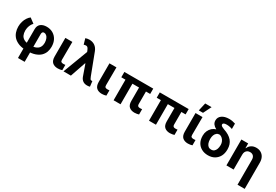

<svg xmlns="http://www.w3.org/2000/svg" viewBox="73 -2042 5038 3503"><g transform="rotate(30 2591.5 -290.5)"><path d="M347.7 204.1Q347.7 52.7 347.7 -404.3Q347.7 -475.6 393.6 -514.6Q440.4 -552.7 519.5 -552.7Q594.7 -552.7 653.3 -518.6Q711.9 -484.4 745.1 -421.9Q777.3 -360.4 777.3 -277.3Q777.3 -221.7 759.8 -169.9Q741.2 -118.2 700.2 -77.1Q659.2 -37.1 591.8 -13.7Q524.4 9.8 425.8 9.8Q324.2 9.8 254.9 -14.6Q186.5 -40 144.5 -82Q102.5 -125 84 -180.7Q65.4 -235.4 65.4 -294.9Q65.4 -353.5 81.1 -403.3Q95.7 -453.1 121.1 -490.2Q146.5 -528.3 178.7 -552.7Q211.9 -527.3 280.3 -476.6Q258.8 -454.1 244.1 -426.8Q229.5 -399.4 220.7 -366.2Q212.9 -334 211.9 -294.9Q211.9 -242.2 230.5 -200.2Q249 -158.2 295.9 -133.8Q342.8 -109.4 425.8 -109.4Q501 -109.4 546.9 -130.9Q592.8 -152.3 612.3 -190.4Q632.8 -227.5 632.8 -277.3Q631.8 -323.2 619.1 -358.4Q606.4 -394.5 583 -414.1Q560.5 -434.6 530.3 -434.6Q509.8 -434.6 499 -420.9Q488.3 -406.2 488.3 -382.8Q488.3 -187.5 488.3 204.1Q453.1 204.1 347.7 204.1Z M913.1 -545.9Q950.2 -545.9 1060.5 -545.9Q1059.6 -452.1 1058.6 -170.9Q1058.6 -137.7 1073.2 -127Q1087.9 -116.2 1116.2 -116.2Q1129.9 -116.2 1140.6 -117.2Q1150.4 -118.2 1159.2 -119.1Q1159.2 -82 1159.2 -7.8Q1139.6 -1 1117.2 2.9Q1093.8 6.8 1069.3 6.8Q998 6.8 956.1 -30.3Q914.1 -67.4 913.1 -152.3Q913.1 -283.2 913.1 -545.9Z M1686.5 8.8Q1636.7 8.8 1600.6 -15.6Q1564.5 -41 1545.9 -88.9Q1514.6 -176.8 1453.1 -352.5Q1438.5 -390.6 1393.6 -502Q1388.7 -514.6 1373 -553.7Q1360.4 -583 1347.7 -597.7Q1335 -612.3 1315.4 -613.3Q1295.9 -615.2 1264.6 -605.5Q1252.9 -644.5 1230.5 -722.7Q1249 -729.5 1268.6 -733.4Q1288.1 -737.3 1310.5 -737.3Q1378.9 -737.3 1427.7 -703.1Q1476.6 -668.9 1501 -604.5Q1556.6 -458 1668 -166Q1679.7 -134.8 1688.5 -122.1Q1698.2 -108.4 1717.8 -108.4Q1721.7 -108.4 1726.6 -109.4Q1730.5 -109.4 1733.4 -110.4Q1738.3 -73.2 1747.1 1Q1736.3 4.9 1719.7 6.8Q1704.1 8.8 1690.4 8.8Q1688.5 8.8 1686.5 8.8ZM1188.5 0Q1243.2 -143.6 1405.3 -573.2Q1428.7 -510.7 1500 -324.2Q1489.3 -324.2 1456.1 -324.2Q1427.7 -243.2 1344.7 0Q1305.7 0 1188.5 0Z M1841.8 -545.9Q1878.9 -545.9 1989.3 -545.9Q1988.3 -452.1 1987.3 -170.9Q1987.3 -137.7 2002 -127Q2016.6 -116.2 2044.9 -116.2Q2058.6 -116.2 2069.3 -117.2Q2079.1 -118.2 2087.9 -119.1Q2087.9 -82 2087.9 -7.8Q2068.4 -1 2045.9 2.9Q2022.5 6.8 1998 6.8Q1926.8 6.8 1884.8 -30.3Q1842.8 -67.4 1841.8 -152.3Q1841.8 -283.2 1841.8 -545.9Z M2764.6 -545.9Q2764.6 -517.6 2764.6 -433.6Q2612.3 -433.6 2156.2 -433.6Q2156.2 -461.9 2156.2 -545.9Q2308.6 -545.9 2764.6 -545.9ZM2390.6 -545.9Q2390.6 -409.2 2390.6 0Q2354.5 0 2244.1 0Q2244.1 -136.7 2244.1 -545.9Q2281.2 -545.9 2390.6 -545.9ZM2530.3 -545.9Q2566.4 -545.9 2675.8 -545.9Q2675.8 -452.1 2675.8 -170.9Q2675.8 -149.4 2682.6 -137.7Q2689.5 -125 2702.1 -121.1Q2714.8 -116.2 2733.4 -116.2Q2746.1 -116.2 2756.8 -117.2Q2768.6 -118.2 2776.4 -119.1Q2776.4 -82 2776.4 -7.8Q2757.8 -2 2735.4 2Q2712.9 6.8 2685.5 6.8Q2614.3 6.8 2572.3 -30.3Q2530.3 -67.4 2530.3 -152.3Q2530.3 -283.2 2530.3 -545.9Z M3510.7 -545.9Q3510.7 -517.6 3510.7 -433.6Q3358.4 -433.6 2902.3 -433.6Q2902.3 -461.9 2902.3 -545.9Q3054.7 -545.9 3510.7 -545.9ZM3136.7 -545.9Q3136.7 -409.2 3136.7 0Q3100.6 0 2990.2 0Q2990.2 -136.7 2990.2 -545.9Q3027.3 -545.9 3136.7 -545.9ZM3276.4 -545.9Q3312.5 -545.9 3421.9 -545.9Q3421.9 -452.1 3421.9 -170.9Q3421.9 -149.4 3428.7 -137.7Q3435.5 -125 3448.2 -121.1Q3460.9 -116.2 3479.5 -116.2Q3492.2 -116.2 3502.9 -117.2Q3514.6 -118.2 3522.5 -119.1Q3522.5 -82 3522.5 -7.8Q3503.9 -2 3481.4 2Q3459 6.8 3431.6 6.8Q3360.4 6.8 3318.4 -30.3Q3276.4 -67.4 3276.4 -152.3Q3276.4 -283.2 3276.4 -545.9Z M3655.3 -545.9Q3692.4 -545.9 3802.7 -545.9Q3801.8 -452.1 3800.8 -170.9Q3800.8 -137.7 3815.4 -127Q3830.1 -116.2 3858.4 -116.2Q3872.1 -116.2 3882.8 -117.2Q3892.6 -118.2 3901.4 -119.1Q3901.4 -82 3901.4 -7.8Q3881.8 -1 3859.4 2.9Q3835.9 6.8 3811.5 6.8Q3740.2 6.8 3698.2 -30.3Q3656.2 -67.4 3655.3 -152.3Q3655.3 -283.2 3655.3 -545.9ZM3682.6 -617.2Q3692.4 -659.2 3720.7 -785.2Q3754.9 -785.2 3855.5 -785.2Q3835 -743.2 3771.5 -617.2Q3749 -617.2 3682.6 -617.2Z M4036.1 -610.4Q4035.2 -678.7 4091.8 -719.7Q4148.4 -760.7 4244.1 -760.7Q4278.3 -760.7 4309.6 -754.9Q4340.8 -749 4375 -738.3Q4375 -700.2 4375 -625Q4354.5 -633.8 4321.3 -640.6Q4289.1 -647.5 4255.9 -647.5Q4215.8 -647.5 4197.3 -637.7Q4177.7 -627.9 4177.7 -608.4Q4177.7 -598.6 4184.6 -588.9Q4191.4 -579.1 4208 -569.3Q4224.6 -559.6 4253.9 -548.8Q4376 -508.8 4434.6 -438.5Q4492.2 -368.2 4492.2 -266.6Q4492.2 -263.7 4492.2 -256.8Q4492.2 -178.7 4460.9 -118.2Q4428.7 -58.6 4371.1 -24.4Q4313.5 9.8 4234.4 9.8Q4155.3 9.8 4096.7 -23.4Q4038.1 -55.7 4005.9 -114.3Q3974.6 -172.9 3974.6 -249Q3974.6 -252 3974.6 -258.8Q3974.6 -311.5 3995.1 -356.4Q4015.6 -401.4 4050.8 -433.6Q4086.9 -464.8 4130.9 -475.6Q4130.9 -476.6 4129.9 -478.5Q4084 -502.9 4059.6 -536.1Q4036.1 -569.3 4036.1 -610.4ZM4123 -273.4Q4123 -271.5 4123 -265.6Q4123 -219.7 4135.7 -184.6Q4148.4 -149.4 4172.9 -128.9Q4198.2 -109.4 4234.4 -109.4Q4270.5 -109.4 4294.9 -128.9Q4319.3 -149.4 4332 -184.6Q4344.7 -219.7 4344.7 -265.6Q4344.7 -268.6 4344.7 -273.4Q4344.7 -308.6 4330.1 -340.8Q4316.4 -373 4291 -395.5Q4266.6 -418.9 4234.4 -424.8Q4198.2 -424.8 4173.8 -405.3Q4148.4 -384.8 4135.7 -350.6Q4123 -316.4 4123 -273.4Z M4772.5 -315.4Q4772.5 -236.3 4772.5 0Q4734.4 0 4621.1 0Q4621.1 -136.7 4621.1 -545.9Q4657.2 -545.9 4764.6 -545.9Q4764.6 -521.5 4764.6 -449.2Q4766.6 -449.2 4771.5 -449.2Q4790 -497.1 4833 -524.4Q4875 -552.7 4935.5 -552.7Q4993.2 -552.7 5035.2 -527.3Q5077.1 -502.9 5100.6 -457Q5124 -411.1 5124 -347.7Q5124 -163.1 5124 204.1Q5085.9 204.1 4972.7 204.1Q4972.7 73.2 4972.7 -320.3Q4972.7 -370.1 4947.3 -398.4Q4920.9 -426.8 4876 -426.8Q4845.7 -426.8 4822.3 -414.1Q4798.8 -400.4 4785.2 -375Q4772.5 -350.6 4772.5 -315.4Z"/></g></svg>

Font: DeepSea
Style: Bold
Weight: 700
Designer: Stem
Version: Version 3.019;git-0a5106e0b